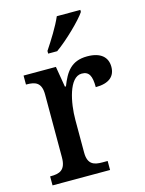

<svg xmlns="http://www.w3.org/2000/svg" viewBox="-116 -836 685 906"><g transform="rotate(-15 226.5 -383.0)"><path d="M167 -619V-606H211C265 -644 344 -721 367 -756V-766H252C233 -721 195 -661 167 -619ZM26 0H307V-44H281C242 -44 210 -52 210 -111V-271C210 -353 233 -474 295 -474C331 -474 343 -450 343 -395C409 -395 439 -423 439 -469C439 -516 407 -546 341 -546C262 -546 233 -499 208 -435H203L186 -536H28V-492H31C72 -492 103 -483 103 -424V-116C103 -53 71 -44 29 -44H26Z"/></g></svg>

Font: Noto Serif Devanagari SemiCondensed Medium
Style: Regular
Weight: 500
Width: 4
Designer: Universal Thirst, Indian Type Foundry and the Monotype Design Team
Foundry: Monotype Imaging Inc.
Version: Version 2.004